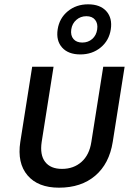

<svg xmlns="http://www.w3.org/2000/svg" viewBox="-20 -859 640 889"><path d="M253 10Q156 10 107.5 -47Q59 -104 74 -202L129 -550H228L173 -202Q164 -142 189 -109.5Q214 -77 267 -77Q321 -77 357.5 -109.5Q394 -142 403 -202L458 -550H557L502 -202Q486 -101 421 -45.5Q356 10 253 10ZM352 -607Q296 -607 267.5 -639Q239 -671 247 -723Q255 -775 294 -807Q333 -839 388 -839Q444 -839 472.5 -807Q501 -775 493 -723Q485 -671 446 -639Q407 -607 352 -607ZM361 -662Q388 -662 407 -678.5Q426 -695 430 -723Q434 -750 420.5 -767Q407 -784 380 -784Q353 -784 333.5 -767Q314 -750 310 -723Q306 -695 320 -678.5Q334 -662 361 -662Z"/></svg>

Font: JetBrains Mono NL Medium
Style: Italic
Weight: 500
Italic angle: -9°
Monospace: yes
Designer: Philipp Nurullin, Konstantin Bulenkov
Foundry: JetBrains
Version: Version 2.305; ttfautohint (v1.8.4.7-5d5b)